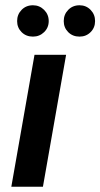

<svg xmlns="http://www.w3.org/2000/svg" viewBox="-20 -709 381 729"><path d="M23 0 111 -501H231L143 0ZM105 -570Q79 -570 62 -587Q45 -604 45 -629Q45 -654 62 -671.5Q79 -689 105 -689Q130 -689 147.5 -671.5Q165 -654 165 -629Q165 -604 147.5 -587Q130 -570 105 -570ZM282 -570Q256 -570 239 -587Q222 -604 222 -629Q222 -654 239 -671.5Q256 -689 282 -689Q307 -689 324 -671.5Q341 -654 341 -629Q341 -604 324 -587Q307 -570 282 -570Z"/></svg>

Font: DM Sans 18pt SemiBold
Style: Italic
Weight: 600
Italic angle: -10°
Designer: Colophon Foundry, Jonny Pinhorn
Foundry: Colophon Foundry
Version: Version 4.004;gftools[0.9.30]